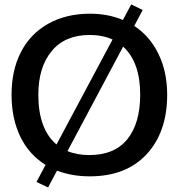

<svg xmlns="http://www.w3.org/2000/svg" viewBox="-20 -786 847 868"><path d="M385.7 11.2C495.1 11.2 580.6 -22 642.6 -88.4C704.6 -155.3 735.8 -245.1 735.8 -357.9C735.8 -426.8 722.7 -487.8 696.8 -541.5C670.9 -595.2 634.3 -637.7 586.9 -668.9L625 -740.7L573.2 -766.1L535.6 -695.8C490.2 -714.8 440.4 -724.1 387.2 -724.1C314 -724.1 250.5 -708.5 196.3 -677.7C142.6 -647 101.6 -604 73.7 -548.8C45.9 -493.7 32.2 -430.2 32.2 -357.9C32.2 -213.4 86.9 -101.6 186 -40.5L145 36.6L197.3 61.5L237.8 -14.6C281.7 2.4 331.1 11.2 385.7 11.2ZM536.6 -575.2C587.9 -528.8 613.8 -456.1 613.8 -357.9C613.8 -271.5 594.2 -204.6 555.7 -156.7C517.1 -108.9 459.5 -85 383.8 -85C347.2 -85 314 -90.8 285.2 -103ZM488.8 -607.4 235.4 -132.8C180.7 -179.2 153.3 -253.9 153.3 -357.9C153.3 -440.4 173.3 -506.3 213.4 -554.7C253.4 -603.5 311 -627.9 385.7 -627.9C424.3 -627.9 458.5 -621.1 488.8 -607.4Z"/></svg>

Font: Ride SemiBold
Style: Regular
Weight: 600
Version: Version 3.000